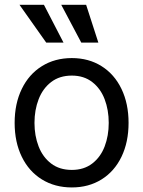

<svg xmlns="http://www.w3.org/2000/svg" viewBox="-20 -783 607 813"><path d="M42 -262.7Q42 -344.2 72.3 -406.5Q102.5 -468.8 157.5 -502.9Q212.4 -537.1 284.2 -537.1Q355.5 -537.1 409.9 -502.9Q464.4 -468.8 494.4 -406.5Q524.4 -344.2 524.4 -262.7Q524.4 -181.2 494.4 -119.1Q464.4 -57.1 409.9 -23.2Q355.5 10.7 284.2 10.7Q212.4 10.7 157.5 -23.2Q102.5 -57.1 72.3 -119.1Q42 -181.2 42 -262.7ZM440.4 -262.7Q440.4 -317.4 423.1 -362.8Q405.8 -408.2 370.6 -435.5Q335.4 -462.9 284.2 -462.9Q231.9 -462.9 196.5 -435.5Q161.1 -408.2 143.6 -362.8Q126 -317.4 126 -262.7Q126 -208 143.6 -162.8Q161.1 -117.7 196.5 -90.6Q231.9 -63.5 284.2 -63.5Q335.4 -63.5 370.6 -90.6Q405.8 -117.7 423.1 -162.8Q440.4 -208 440.4 -262.7ZM62.5 -762.7H166L249 -602.5H175.8ZM239.3 -762.7H344.7L396.5 -602.5H324.2Z"/></svg>

Font: Pretendard JP
Style: Regular
Weight: 400
Designer: Base glyphs from Inter by Rasmus Andersson; Hangeul glyphs from Noto Sans CJK(Source Han Sans) by Jang Soo-young and Kan
Foundry: Kil Hyung-jin
Version: Version 1.309